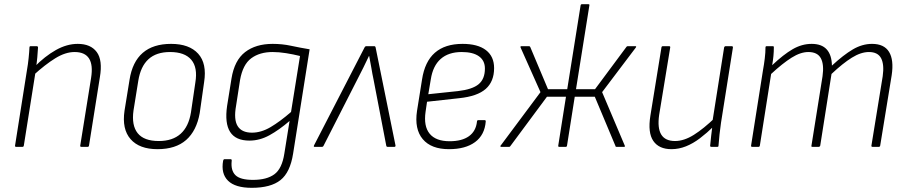

<svg xmlns="http://www.w3.org/2000/svg" viewBox="-20 -703 4343 919"><path d="M370 0Q363 0 364 -6L416 -330Q436 -454 337 -454Q293 -454 244.5 -424Q196 -394 139 -342L144 -382Q195 -434 247.5 -463.5Q300 -493 352 -493Q414 -493 443 -454Q472 -415 458 -333L406 -6Q405 0 399 0ZM58 0Q51 0 52 -6L109 -367Q114 -395 117 -424.5Q120 -454 121 -476Q121 -482 127 -482H156Q161 -482 162 -476Q161 -456 158.5 -428.5Q156 -401 152 -377L151 -365L94 -6Q93 0 87 0Z M734 11Q647 11 605 -37Q563 -85 576 -173L600 -321Q627 -493 799 -493Q886 -493 928.5 -446Q971 -399 957 -310L936 -162Q921 -77 871 -33Q821 11 734 11ZM740 -28Q806 -28 844.5 -62.5Q883 -97 894 -165L915 -308Q927 -380 895.5 -417Q864 -454 794 -454Q728 -454 690.5 -419.5Q653 -385 642 -317L619 -174Q609 -103 639 -65.5Q669 -28 740 -28Z M1285 -493Q1331 -493 1372.5 -484Q1414 -475 1462 -467L1383 32Q1369 122 1322.5 159Q1276 196 1185 196Q1106 196 1071.5 162Q1037 128 1048 66Q1050 59 1054 59H1084Q1090 59 1089 67Q1084 113 1107 135.5Q1130 158 1191 158Q1257 158 1293.5 131Q1330 104 1341 32L1366 -124Q1316 -81 1269.5 -55.5Q1223 -30 1174 -30Q1108 -30 1081.5 -71.5Q1055 -113 1067 -196L1088 -327Q1102 -414 1153 -453.5Q1204 -493 1285 -493ZM1186 -68Q1230 -68 1275 -94.5Q1320 -121 1373 -167L1416 -435Q1384 -443 1349.5 -448.5Q1315 -454 1285 -454Q1223 -454 1182.5 -424Q1142 -394 1129 -320L1110 -197Q1098 -131 1117.5 -99.5Q1137 -68 1186 -68Z M1486 0Q1480 0 1483 -7L1725 -476Q1728 -482 1734 -482H1771Q1777 -482 1778 -475L1873 -7Q1874 0 1867 0H1836Q1830 0 1829 -5L1768 -322Q1762 -350 1757.5 -378Q1753 -406 1747 -435H1746Q1733 -407 1718.5 -378Q1704 -349 1689 -320L1528 -4Q1526 0 1521 0Z M2129 11Q2044 11 2003.5 -37Q1963 -85 1976 -172L2000 -322Q2013 -408 2061.5 -450.5Q2110 -493 2194 -493Q2267 -493 2306 -463Q2345 -433 2345 -377Q2345 -313 2305 -277.5Q2265 -242 2178 -233L2024 -216L2017 -168Q2007 -99 2036.5 -63Q2066 -27 2132 -27Q2191 -27 2224.5 -51Q2258 -75 2263 -121Q2263 -128 2270 -128H2300Q2305 -128 2305 -122Q2300 -57 2254 -23Q2208 11 2129 11ZM2030 -252 2172 -267Q2241 -275 2271 -300Q2301 -325 2301 -375Q2301 -413 2272.5 -433.5Q2244 -454 2190 -454Q2127 -454 2089.5 -421Q2052 -388 2042 -323Z M2379 0Q2376 0 2375 -2.5Q2374 -5 2377 -7L2567 -262L2472 -475Q2469 -482 2476 -482H2512Q2516 -482 2518 -478L2603 -276H2695L2759 -677Q2760 -683 2766 -683H2795Q2803 -683 2801 -677L2737 -276H2828L2978 -478Q2980 -482 2985 -482H3021Q3028 -482 3023 -475L2862 -262L2970 -7Q2974 0 2966 0H2931Q2926 0 2926 -4L2827 -240H2731L2694 -6Q2693 0 2688 0H2657Q2651 0 2652 -6L2689 -240H2598L2423 -4Q2421 0 2417 0Z M3194 11Q3134 11 3107 -28.5Q3080 -68 3093 -149L3146 -476Q3147 -482 3153 -482H3182Q3189 -482 3188 -476L3135 -153Q3126 -90 3145 -59Q3164 -28 3211 -28Q3254 -28 3301 -57.5Q3348 -87 3404 -141L3398 -100Q3363 -66 3330 -41Q3297 -16 3263 -2.5Q3229 11 3194 11ZM3386 0Q3379 0 3379 -5Q3381 -29 3384 -53Q3387 -77 3390 -102V-121L3446 -476Q3448 -482 3454 -482H3482Q3489 -482 3488 -475L3431 -115Q3427 -89 3424 -60Q3421 -31 3419 -5Q3419 0 3413 0Z M3581 0Q3574 0 3575 -6L3632 -367Q3637 -394 3640.5 -423Q3644 -452 3644 -476Q3644 -482 3650 -482H3679Q3684 -482 3684 -477Q3684 -456 3682 -435Q3680 -414 3676 -391Q3730 -442 3774 -467.5Q3818 -493 3865 -493Q3913 -493 3937 -466.5Q3961 -440 3962 -389Q4017 -440 4062 -466.5Q4107 -493 4154 -493Q4212 -493 4235.5 -454.5Q4259 -416 4248 -343L4193 -6Q4192 0 4186 0H4157Q4150 0 4151 -6L4205 -338Q4213 -394 4197.5 -424Q4182 -454 4139 -454Q4101 -454 4057.5 -427Q4014 -400 3960 -349L3906 -6Q3904 0 3898 0H3869Q3862 0 3864 -6L3917 -338Q3925 -394 3909 -424Q3893 -454 3849 -454Q3812 -454 3769 -427Q3726 -400 3671 -349L3617 -6Q3616 0 3610 0Z"/></svg>

Font: Sofia Sans Semi Condensed ExtraLight
Style: Italic
Weight: 250
Italic angle: -9°
Version: Version 4.100